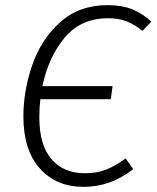

<svg xmlns="http://www.w3.org/2000/svg" viewBox="-20 -716 609 747"><path d="M145 -381H418L411 -330H137Q133 -298 133 -260Q133 -151 180.5 -96.5Q228 -42 309 -42Q358 -42 394 -56.5Q430 -71 469 -100L498 -58Q411 11 305 11Q199 11 135 -60.5Q71 -132 71 -263Q71 -363 105.5 -463Q140 -563 214 -629.5Q288 -696 399 -696Q454 -696 494 -680Q534 -664 569 -632L534 -596Q502 -622 471.5 -633.5Q441 -645 401 -645Q295 -645 232 -570Q169 -495 145 -381Z"/></svg>

Font: FiraGO Light
Style: Italic
Weight: 300
Italic angle: -8°
Designer: bBox Type GmbH
Foundry: bBox Type GmbH
Version: Version 1.001